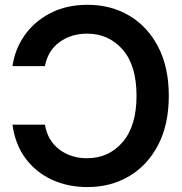

<svg xmlns="http://www.w3.org/2000/svg" viewBox="-20 -757 747 787"><path d="M338.9 -737.3Q434.6 -737.3 509.8 -692.9Q585 -648.4 628.4 -564.9Q671.9 -481.4 671.9 -364.3Q671.9 -246.6 628.2 -162.8Q584.5 -79.1 509.3 -34.7Q434.1 9.8 338.9 9.8Q258.3 9.8 192.6 -20.5Q127 -50.8 84.5 -107.9Q42 -165 31.2 -246.1H164.1Q175.3 -180.7 222.9 -144.5Q270.5 -108.4 336.4 -108.4Q425.8 -108.4 482.7 -174.6Q539.6 -240.7 539.6 -364.3Q539.6 -489.3 482.4 -554.2Q425.3 -619.1 336.9 -619.1Q272 -619.1 224.1 -584.5Q176.3 -549.8 164.1 -485.8H31.2Q41 -555.7 81.1 -612.5Q121.1 -669.4 186.8 -703.4Q252.4 -737.3 338.9 -737.3Z"/></svg>

Font: Inter Tight SemiBold
Style: Regular
Weight: 600
Designer: Rasmus Andersson
Foundry: rsms
Version: Version 3.004; ttfautohint (v1.8.4.7-5d5b)